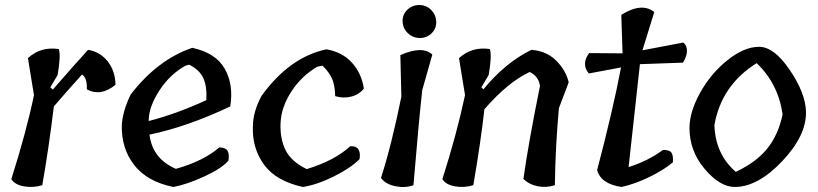

<svg xmlns="http://www.w3.org/2000/svg" viewBox="-20 -743 3252 763"><path d="M180 -396 190 -387Q276 -486 330 -545Q378 -537 408 -499Q438 -461 439 -406Q380 -358 325 -388Q327 -433 306 -447Q240 -374 194 -320Q173 -148 148 -7Q111 4 75 -2.5Q39 -9 25 -31Q86 -224 115 -365L91 -512Q142 -559 214 -548Q222 -521 209 -445Z M744 -553Q837 -533 873 -470Q909 -407 895 -320Q724 -239 574 -208Q586 -112 679 -72Q789 -103 851 -157Q875 -157 883.5 -145Q892 -133 888 -105Q862 -74 792.5 -42Q723 -10 669 0Q565 -21 513.5 -87Q462 -153 464 -245Q467 -300 499 -367Q606 -506 744 -553ZM571 -268V-262Q680 -290 800 -345Q803 -400 788 -432.5Q773 -465 732 -486L717 -482Q656 -448 614.5 -385Q573 -322 571 -268Z M1277 -547Q1341 -536 1379 -493.5Q1417 -451 1426 -391Q1407 -367 1375.5 -359Q1344 -351 1312 -361Q1311 -405 1299.5 -430.5Q1288 -456 1262 -482L1241 -478Q1178 -441 1138 -379.5Q1098 -318 1095 -255.5Q1092 -193 1114.5 -147Q1137 -101 1199 -71Q1310 -105 1372 -162Q1417 -164 1409 -111Q1375 -76 1308 -42.5Q1241 -9 1184 0Q1077 -23 1029 -89Q981 -155 985 -243Q986 -301 1020 -363Q1131 -516 1277 -547Z M1575 -359 1571 -524Q1659 -563 1698 -526L1658 -385Q1644 -259 1623 -7Q1590 5 1551 -3Q1512 -11 1494 -36Q1536 -166 1575 -359ZM1713.5 -658Q1715 -631 1696 -611.5Q1677 -592 1649 -592Q1621 -592 1601 -611Q1581 -630 1580 -657.5Q1579 -685 1598.5 -704Q1618 -723 1646 -723Q1674 -723 1693 -704Q1712 -685 1713.5 -658Z M1893 -396 1901 -388Q1989 -495 2092 -545Q2153 -540 2191 -501.5Q2229 -463 2240 -416L2201 -313Q2187 -157 2185 -7Q2150 4 2116 -3Q2082 -10 2060 -32Q2080 -175 2126 -402Q2120 -440 2085 -457Q1999 -417 1905 -309Q1891 -183 1861 -7Q1824 4 1788 -2.5Q1752 -9 1738 -31Q1795 -210 1828 -365L1804 -512Q1856 -559 1927 -548Q1935 -520 1922 -445Z M2694 -494 2523 -488Q2522 -479 2478 -79Q2557 -104 2614 -147Q2641 -148 2648.5 -136Q2656 -124 2654 -98Q2617 -67 2560.5 -39.5Q2504 -12 2450 0Q2368 -12 2353 -67Q2416 -307 2448 -475L2320 -451Q2289 -488 2321 -532L2454 -531L2449 -684Q2531 -735 2580 -695L2533 -543L2695 -574Q2710 -563 2710 -541.5Q2710 -520 2694 -494Z M2720 -234Q2720 -298 2762 -374Q2804 -450 2870.5 -503.5Q2937 -557 2996.5 -557Q3056 -557 3118.5 -465Q3181 -373 3183 -299Q3185 -204 3088 -102Q2991 0 2900 0Q2841 0 2780.5 -71.5Q2720 -143 2720 -234ZM2987 -492Q2847 -405 2819 -246Q2823 -130 2904 -60Q2985 -98 3029 -152.5Q3073 -207 3090 -288Q3073 -410 2987 -492Z"/></svg>

Font: Tillana Medium
Style: Regular
Weight: 500
Designer: Lipi Raval (Devanagari, Latin), Jonny Pinhorn (Latin)
Foundry: Indian Type Foundry
Version: Version 2.003;PS 1.0;hotconv 1.0.79;makeotf.lib2.5.61930; tt